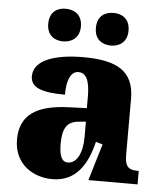

<svg xmlns="http://www.w3.org/2000/svg" viewBox="-54 -809 734 867"><g transform="rotate(5 313.0 -376.0)"><path d="M209 -614C246 -614 284 -634 284 -688C284 -743 246 -762 209 -762C172 -762 136 -743 136 -688C136 -634 172 -614 209 -614ZM427 -614C462 -614 500 -634 500 -688C500 -743 462 -762 427 -762C388 -762 352 -743 352 -688C352 -634 388 -614 427 -614ZM215 10C322 10 372 -71 397 -175L428 -166L378 0H601V-61H597C552 -61 538 -77 538 -131V-383C538 -507 461 -551 308 -551C185 -551 83 -521 83 -445C83 -394 133 -375 239 -375C239 -446 259 -482 291 -482C326 -482 343 -449 343 -375V-323L262 -320C114 -315 41 -265 41 -155C41 -43 128 10 215 10ZM278 -71C251 -71 239 -99 239 -152C239 -220 257 -255 313 -259L344 -262V-191C344 -118 318 -71 278 -71Z"/></g></svg>

Font: UArctic Serif Black
Style: Regular
Weight: 900
Designer: Customization by Puisto advertising & original work Monotype Design Team
Foundry: Monotype Imaging Inc.
Version: Version 2.004